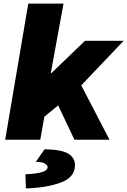

<svg xmlns="http://www.w3.org/2000/svg" viewBox="-20 -781 711 1073"><path d="M138 -761H335L264 -373H268L455 -553H671L434 -304L592 0H396L305 -192L228 -129L205 0H9ZM246 153Q246 143 230.5 133Q215 123 180 124L229 53Q325 55 362 78Q399 101 399 142Q399 209 321.5 238.5Q244 268 125 272L122 193Q188 190 217 180Q246 170 246 153Z"/></svg>

Font: Nebula Sans Black
Style: Regular
Weight: 900
Italic angle: -9°
Designer: Paul D. Hunt for Adobe (as Source Sans)
Foundry: Nebula Entertainment & Broadcasting LLC
Version: Version 1.010